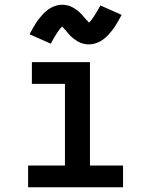

<svg xmlns="http://www.w3.org/2000/svg" viewBox="-20 -793 640 813"><path d="M99 0V-92H255V-438H115V-530H361V-92H501V0ZM357 -605Q348 -605 339.5 -606.5Q331 -608 322 -611.5Q313 -615 306 -619.5Q299 -624 291 -630Q283 -636 277 -642.5Q271 -649 266 -655Q261 -661 254 -669Q247 -677 243 -681Q237 -675 232 -668.5Q227 -662 221.5 -653.5Q216 -645 209 -633.5Q202 -622 195 -608L105 -648Q112 -662 119 -673.5Q126 -685 132.5 -695.5Q139 -706 146 -714.5Q153 -723 159.5 -730.5Q166 -738 176 -746.5Q186 -755 196.5 -760.5Q207 -766 219 -769.5Q231 -773 243 -773Q249 -773 255 -772Q261 -771 266.5 -770Q272 -769 278 -766.5Q284 -764 289 -761Q294 -758 299 -755Q304 -752 309 -748Q314 -744 318.5 -739.5Q323 -735 326.5 -731Q330 -727 333.5 -723Q337 -719 341 -714.5Q345 -710 349.5 -705.5Q354 -701 357 -697Q363 -703 368 -709.5Q373 -716 378.5 -725Q384 -734 391 -745Q398 -756 405 -770L495 -730Q488 -716 481 -704.5Q474 -693 467.5 -682.5Q461 -672 454 -663.5Q447 -655 440.5 -647.5Q434 -640 424 -631.5Q414 -623 403.5 -617.5Q393 -612 381 -608.5Q369 -605 357 -605Z"/></svg>

Font: Iosevka Curly SmBdEx
Style: Regular
Weight: 600
Width: 7
Monospace: yes
Designer: Belleve Invis
Foundry: Belleve Invis
Version: Version 11.1.0; ttfautohint (v1.8.3)